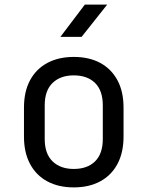

<svg xmlns="http://www.w3.org/2000/svg" viewBox="-20 -805 640 833"><path d="M300 8Q234 8 185.5 -18Q137 -44 110.5 -93.5Q84 -143 84 -212V-338Q84 -408 110.5 -457Q137 -506 185.5 -532Q234 -558 300 -558Q367 -558 415 -532Q463 -506 489.5 -457Q516 -408 516 -338V-212Q516 -143 489.5 -93.5Q463 -44 414.5 -18Q366 8 300 8ZM300 -72Q359 -72 392.5 -105Q426 -138 426 -202V-348Q426 -412 392.5 -445Q359 -478 300 -478Q242 -478 208 -445Q174 -412 174 -348V-202Q174 -138 208 -105Q242 -72 300 -72ZM242 -645 348 -785H445L334 -645Z"/></svg>

Font: JetBrains Mono
Style: Regular
Weight: 400
Monospace: yes
Designer: Philipp Nurullin, Konstantin Bulenkov
Foundry: JetBrains
Version: Version 2.305